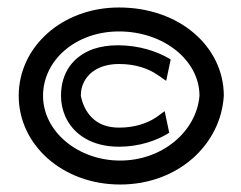

<svg xmlns="http://www.w3.org/2000/svg" viewBox="-20 -482 644 513"><path d="M30 -226C30 -95 147 11 301 11C455 11 570 -95 578 -226C578 -357 460 -462 298 -462C146 -462 30 -357 30 -226ZM95 -226C95 -321 182 -398 298 -398C417 -398 513 -321 513 -226C505 -131 414 -53 301 -53C188 -53 95 -131 95 -226ZM143 -226C143 -206 147 -189 154 -172C175 -124 224 -90 298 -90C351 -90 398 -106 430 -126L432 -128L420 -185L398 -169C373 -152 339 -141 298 -141C284 -141 271 -143 259 -147C227 -158 204 -186 196 -226C196 -238 198 -250 203 -260C216 -289 248 -311 298 -311C342 -311 376 -299 401 -282L424 -266L436 -323L433 -325C399 -345 351 -361 295 -361C272 -361 250 -358 229 -351C177 -332 143 -290 143 -226Z"/></svg>

Font: Charger Sport
Style: SeBdExt
Weight: 600
Designer: Jasper
Foundry: Cannot Into Space Fonts
Version: Version 1.1